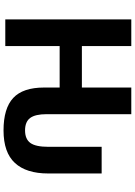

<svg xmlns="http://www.w3.org/2000/svg" viewBox="142 -896 764 1088"><g transform="rotate(90 524.0 -352.0)"><path d="M90 0V-714H241V-434H476V-714H627V-234Q627 -170 648.5 -141Q670 -112 719 -112Q768 -112 790 -142Q812 -172 812 -245V-546H963V-243Q963 -119 903.5 -54.5Q844 10 719 10Q594 10 535 -45Q476 -100 476 -220V-308H241V0Z"/></g></svg>

Font: Noto Sans IKEA
Style: Bold
Weight: 600
Designer: Monotype Design Team
Foundry: Monotype Imaging Inc.
Version: Version 2.001